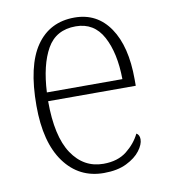

<svg xmlns="http://www.w3.org/2000/svg" viewBox="-68 -602 594 671"><g transform="rotate(-10 229.5 -266.5)"><path d="M248 10Q160 10 108 -61Q56 -132 56 -262Q56 -404 104 -473.5Q152 -543 240 -543Q320 -543 365 -477Q410 -411 410 -294V-271H99Q99 -146 140.5 -84Q182 -22 252 -22Q303 -22 335 -47.5Q367 -73 383 -106Q394 -100 394 -84Q394 -66 377.5 -44Q361 -22 328.5 -6Q296 10 248 10ZM368 -302Q367 -395 335.5 -453.5Q304 -512 239 -512Q169 -512 137 -455.5Q105 -399 100 -302Z"/></g></svg>

Font: Noto Serif Khmer SemiCondensed ExtraLight
Style: Regular
Weight: 200
Width: 4
Designer: Danh Hong and the Monotype Design Team
Foundry: Monotype Imaging Inc.
Version: Version 2.004; ttfautohint (v1.8.4.7-5d5b)